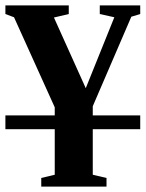

<svg xmlns="http://www.w3.org/2000/svg" viewBox="-20 -479 540 712"><path d="M324 0V169L375 181V213H133V181L183 169V0H0V-51H183V-81L32 -415L0 -427V-459H235V-427L180 -414L298 -152L404 -415L350 -427V-459H500V-427L467 -417L324 -85V-51H500V0Z"/></svg>

Font: Libra Serif Modern
Style: Bold
Weight: 700
Designer: Stefan Peev, Context Ltd
Foundry: Ascender Corporation
Version: Version 1.000